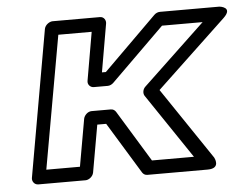

<svg xmlns="http://www.w3.org/2000/svg" viewBox="-45 -608 885 688"><g transform="rotate(-5 397.0 -264.0)"><path d="M348 -220H279C264 -220 252 -206 250 -195L220 -25H99L184 -503H304L274 -330C271 -315 283 -305 294 -305H345C352 -305 360 -309 365 -314L557 -503H703L479 -291C469 -282 467 -267 473 -258L630 -25H479L366 -210C362 -216 356 -220 348 -220ZM327 -170 440 15C444 21 450 25 458 25H675C725 25 702 -16 702 -16L528 -274L779 -511C818 -548 768 -553 768 -553H554C547 -553 539 -550 533 -544L342 -355H328L358 -528C360 -539 353 -553 338 -553H168C157 -553 141 -543 138 -528L45 0C43 11 51 25 66 25H236C247 25 262 15 265 0L295 -170Z"/></g></svg>

Font: Asimov
Style: XWidOuIt
Weight: 500
Designer: Google
Version: Version 2.000980; 2014